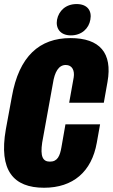

<svg xmlns="http://www.w3.org/2000/svg" viewBox="-24 -905 549 934"><path d="M190.4 8.3C331.5 8.3 421.9 -69.8 446.8 -210.4L462.9 -300.3H294.4L274.9 -189C267.6 -146.5 255.9 -118.7 218.8 -118.7C183.6 -118.7 171.4 -144.5 181.2 -211.4L233.4 -499.5C241.7 -554.7 261.2 -588.9 295.9 -588.9C327.6 -588.9 339.8 -561.5 334.5 -528.3L312.5 -405.3H481L499 -506.8C523.9 -647.5 461.4 -719.7 318.8 -719.7C168.5 -719.7 68.4 -631.8 33.7 -434.6L4.4 -275.9C-30.8 -75.2 41.5 8.3 190.4 8.3ZM320.8 -732.9C373.5 -732.9 408.2 -766.6 415.5 -809.1C423.8 -852.5 401.4 -885.3 348.6 -885.3C295.9 -885.3 261.7 -852.1 253.4 -809.1C246.1 -767.6 268.6 -732.9 320.8 -732.9Z"/></svg>

Font: Roboto Flex Super Cond Black
Style: Italic
Weight: 900
Width: 3
Italic angle: -10°
Designer: Berlow after Robertson
Foundry: Google
Version: Version 3.200;Glyphs 3.3 (3311)